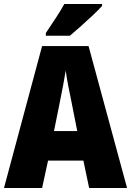

<svg xmlns="http://www.w3.org/2000/svg" viewBox="-20 -947 660 967"><path d="M429 0 400 -138H222L192 0H0L192 -715H426L620 0ZM340 -434Q332 -471 323.5 -515.5Q315 -560 311 -592Q306 -561 298 -517.5Q290 -474 282 -436L252 -287H369ZM494 -917Q478 -899 449.5 -872Q421 -845 389.5 -817Q358 -789 332 -767H211V-781Q235 -817 260.5 -855.5Q286 -894 304 -927H494Z"/></svg>

Font: Noto Sans Lao Condensed Black
Style: Regular
Weight: 900
Width: 3
Designer: Monotype Design Team
Foundry: Monotype Imaging Inc.
Version: Version 2.003; ttfautohint (v1.8.4.7-5d5b)